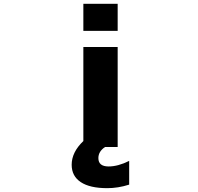

<svg xmlns="http://www.w3.org/2000/svg" viewBox="-20 -772 1040 1011"><path d="M418.9 -609.4V-752H599.6V-609.4ZM544.9 218.8Q453.1 218.8 405.3 187Q357.4 155.3 357.4 95.7Q357.4 29.3 418.9 -29.3V-524.4H599.6V2H533.2Q498 25.4 498 60.5Q498 104.5 551.8 104.5Q601.6 104.5 660.2 75.2V200.2Q601.6 218.8 544.9 218.8Z"/></svg>

Font: Gen Shin Gothic Monospace Heavy
Style: Bold
Weight: 800
Designer: [Source Han Sans]
Ryoko NISHIZUKA  (kana & ideographs); Paul D. Hunt (Latin, Greek & Cyrillic); Wenlong ZHANG  (bopomofo
Version: Version 1.002.20150607